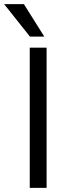

<svg xmlns="http://www.w3.org/2000/svg" viewBox="-60 -903 327 923"><path d="M164 0H83V-674H164ZM153 -727H84L-40 -883H55Z"/></svg>

Font: Hind Siliguri
Style: Regular
Weight: 400
Designer: Jyotish Sonowal
Foundry: Indian Type Foundry
Version: Version 1.001;PS 1.0;hotconv 1.0.86;makeotf.lib2.5.63406; tt